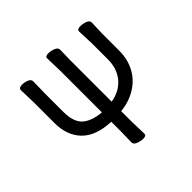

<svg xmlns="http://www.w3.org/2000/svg" viewBox="-179 -910 1113 1113"><g transform="rotate(-45 377.0 -354.0)"><path d="M396 16Q376 16 354 7.5Q332 -1 332 -18L334 -107V-185Q213 -190 154.5 -250.5Q96 -311 96 -411V-576L93 -685Q93 -703 120 -703Q141 -703 160.5 -695Q180 -687 180 -670L178 -574V-423Q178 -340 216.5 -304.5Q255 -269 334 -262V-602L331 -708Q331 -724 356 -724Q376 -724 398 -715.5Q420 -707 420 -690L418 -601V-266Q492 -278 534 -328.5Q576 -379 576 -455V-585L572 -687Q572 -704 599 -704Q620 -704 640.5 -696Q661 -688 661 -672L658 -584V-443Q658 -375 629 -319.5Q600 -264 544.5 -229.5Q489 -195 418 -188V-106L421 0Q421 16 396 16Z"/></g></svg>

Font: LXGW WenKai Medium
Style: Regular
Weight: 500
Designer: LXGW / Fontworks Inc.
Foundry: LXGW / Fontworks Inc.
Version: Version 1.501; October 10, 2024